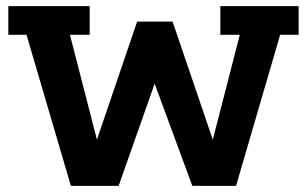

<svg xmlns="http://www.w3.org/2000/svg" viewBox="-20 -603 996 623"><path d="M210 0 66 -490H7V-583H271V-490H207L304 -113H282L425 -533H540L683 -113H661L758 -490H695V-583H949V-490H889L746 0H604L468 -369H495L365 0Z"/></svg>

Font: Rokkitt
Style: Bold
Weight: 700
Designer: Vernon Adams
Foundry: Vernon Adams
Version: Version 3.103